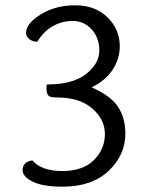

<svg xmlns="http://www.w3.org/2000/svg" viewBox="-20 -693 575 723"><path d="M325 -364Q398 -332 425 -290Q452 -248 452 -190Q452 -109 389 -49.5Q326 10 216 10Q141 10 103 -9Q65 -28 65 -52Q65 -84 102 -89Q136 -49 214.5 -49Q293 -49 334 -90.5Q375 -132 375 -188Q375 -244 327 -285Q279 -326 194 -326Q179 -326 172 -328Q155 -331 155 -361Q155 -369 156 -375Q255 -375 304.5 -414.5Q354 -454 354 -502.5Q354 -551 325 -582.5Q296 -614 254.5 -614Q213 -614 178 -594Q143 -574 121 -536Q102 -536 90 -546Q78 -556 78 -569Q78 -604 133 -638.5Q188 -673 263.5 -673Q339 -673 385 -627.5Q431 -582 431 -519Q431 -472 404.5 -431Q378 -390 325 -364Z"/></svg>

Font: Overlock
Style: Regular
Weight: 400
Designer: Dario Muhafara
Foundry: Dario Manuel Muhafara
Version: Version 1.001